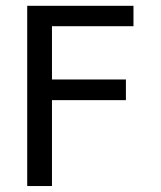

<svg xmlns="http://www.w3.org/2000/svg" viewBox="-20 -624 540 644"><path d="M71.3 -604.5H427.7V-536.1H154.3V-357.4H402.3V-288.1H154.3V0H71.3Z"/></svg>

Font: BabelStone Irk Bitig
Style: Regular
Weight: 400
Designer: Andrew West
Foundry: BabelStone
Version: Version 1.03 June 7, 2023